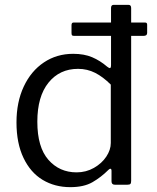

<svg xmlns="http://www.w3.org/2000/svg" viewBox="-20 -762 649 792"><path d="M579 -669Q587 -669 587 -660V-626Q587 -614 572 -614H521V-16Q521 -7 518 -3.5Q515 0 505 0H454Q440 0 440 -14V-57Q440 -66 435 -66Q432 -66 427 -61Q397 -31 361.5 -10.5Q326 10 270 10Q206 10 156 -20Q106 -50 77 -110.5Q48 -171 48 -257Q48 -341 78 -405Q108 -469 161 -504.5Q214 -540 282 -540Q327 -540 360 -526Q393 -512 422 -487Q430 -481 433 -481Q438 -481 438 -494V-614H286Q279 -614 277 -616.5Q275 -619 275 -626V-658Q275 -669 283 -669H438V-729Q438 -742 449 -742H510Q521 -742 521 -729V-669ZM437 -413Q405 -445 372.5 -461.5Q340 -478 302 -478Q226 -478 180 -421Q134 -364 134 -260Q134 -155 179.5 -103Q225 -51 296 -51Q335 -51 367.5 -69.5Q400 -88 418.5 -116Q437 -144 437 -172Z"/></svg>

Font: Libre Franklin
Style: Regular
Weight: 400
Designer: Pablo Impallari, Rodrigo Fuenzalida
Foundry: Impallari Type
Version: Version 1.001; ttfautohint (v1.4.1)